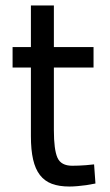

<svg xmlns="http://www.w3.org/2000/svg" viewBox="-20 -671 401 702"><path d="M177 -424V-195Q177 -124 190 -94.5Q203 -65 244 -65Q255 -65 268 -65.5Q281 -66 294 -67Q308 -68 324 -70L329 0Q312 3 295 6Q281 8 264 9.5Q247 11 234 11Q196 11 169.5 1Q143 -9 126 -31Q109 -53 101 -88Q93 -123 93 -173V-424H26V-499H93V-651H177V-499H322V-424Z"/></svg>

Font: Panefresco 500wt
Style: Regular
Weight: 700
Foundry: Campivisivi & Chank Co
Version: Version 1.001